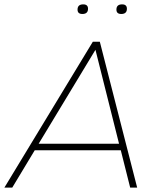

<svg xmlns="http://www.w3.org/2000/svg" viewBox="-20 -859 732 879"><path d="M576 0 533 -171H139L36 0H0L405 -668H437L608 0ZM417 -631 157 -201H525ZM357 -795Q335 -795 335 -815Q335 -839 361 -839Q383 -839 383 -819Q383 -795 357 -795ZM535 -795Q513 -795 513 -815Q513 -839 539 -839Q561 -839 561 -819Q561 -795 535 -795Z"/></svg>

Font: Celebes Thin
Style: Italic
Weight: 250
Italic angle: -10°
Designer: Anugrah Pasau
Foundry: Lafontype
Version: Version 1.000; ttfautohint (v1.8.4)